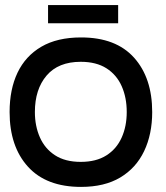

<svg xmlns="http://www.w3.org/2000/svg" viewBox="-20 -720 652 754"><path d="M298.3 14Q161.7 14 89.7 -65.5Q17.7 -145 17.7 -280Q17.7 -369 48.8 -434.5Q80 -500 142.3 -536.5Q204.7 -573 298.3 -573Q435.3 -573 506.5 -493.5Q577.7 -414 577.7 -280Q577.7 -193 546 -126.5Q514.3 -60 452.3 -23Q390.3 14 298.3 14ZM297 -84.3Q357.7 -84.3 397.7 -109.7Q437.7 -135 457.7 -179.5Q477.7 -224 477.7 -280Q477.7 -336.7 458 -381.3Q438.3 -426 398.2 -451.7Q358 -477.3 297 -477.3Q209 -477.3 163 -423.3Q117 -369.3 117 -280Q117 -225 136.7 -180.5Q156.3 -136 196.2 -110.2Q236 -84.3 297 -84.3ZM168.7 -628.7V-700H444V-628.7Z"/></svg>

Font: Darker Grotesque Light
Style: Regular
Weight: 300
Designer: Gabriel Lam
Foundry: TypeRant
Version: Version 1.000;gftools[0.9.28]